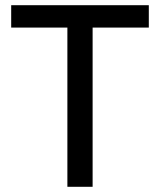

<svg xmlns="http://www.w3.org/2000/svg" viewBox="-20 -718 615 738"><path d="M336 -612V0H239V-612H23V-698H552V-612Z"/></svg>

Font: IBM Plex Sans Devanagari Text
Style: Regular
Weight: 450
Designer: Mike Abbink, Paul van der Laan, Pieter van Rosmalen, Erin McLaughlin
Foundry: Bold Monday
Version: Version 1.1